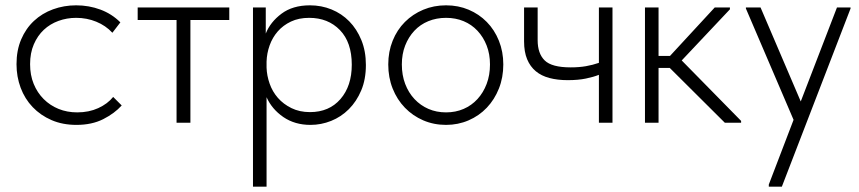

<svg xmlns="http://www.w3.org/2000/svg" viewBox="-20 -461 3226 721"><path d="M267 8Q215 8 173.5 -10Q132 -28 102.5 -59Q73 -90 57.5 -131.5Q42 -173 42 -220Q42 -272 59.5 -313Q77 -354 107.5 -382.5Q138 -411 179 -426Q220 -441 266 -441Q314 -441 357 -425Q400 -409 432 -377L402 -338Q377 -365 341.5 -379.5Q306 -394 266 -394Q231 -394 199.5 -382.5Q168 -371 144.5 -349Q121 -327 107 -294.5Q93 -262 93 -220Q93 -179 106.5 -146Q120 -113 144 -89Q168 -65 200 -52Q232 -39 270 -39Q314 -39 349 -55Q384 -71 405 -97L437 -65Q410 -35 367.5 -13.5Q325 8 267 8Z M643 -386H497V-433H841V-386H695V0H643Z M930 240V-433H978V-335Q995 -378 1037 -409.5Q1079 -441 1144 -441Q1187 -441 1225 -425.5Q1263 -410 1291.5 -381Q1320 -352 1337 -310.5Q1354 -269 1354 -217Q1354 -163 1336.5 -121.5Q1319 -80 1290 -51Q1261 -22 1223.5 -7Q1186 8 1146 8Q1087 8 1044 -21.5Q1001 -51 981 -96V240ZM1141 -394Q1102 -394 1072.5 -380Q1043 -366 1023 -343Q1003 -320 992.5 -290.5Q982 -261 981 -230V-207Q982 -177 992.5 -147Q1003 -117 1023.5 -93.5Q1044 -70 1074.5 -55Q1105 -40 1144 -40Q1216 -40 1258.5 -89Q1301 -138 1301 -218Q1301 -302 1256.5 -348Q1212 -394 1141 -394Z M1655 8Q1609 8 1569.5 -9Q1530 -26 1500.5 -56.5Q1471 -87 1454.5 -128.5Q1438 -170 1438 -219Q1438 -267 1454.5 -308Q1471 -349 1500.5 -378.5Q1530 -408 1569.5 -424.5Q1609 -441 1655 -441Q1701 -441 1740 -424.5Q1779 -408 1808 -378.5Q1837 -349 1853.5 -308Q1870 -267 1870 -219Q1870 -170 1853.5 -128.5Q1837 -87 1808 -56.5Q1779 -26 1739.5 -9Q1700 8 1655 8ZM1655 -39Q1691 -39 1721 -52Q1751 -65 1773 -89Q1795 -113 1807.5 -146Q1820 -179 1820 -219Q1820 -258 1807.5 -290Q1795 -322 1773 -345.5Q1751 -369 1721 -381.5Q1691 -394 1655 -394Q1619 -394 1588.5 -381.5Q1558 -369 1536 -345.5Q1514 -322 1501.5 -290Q1489 -258 1489 -219Q1489 -179 1501.5 -146Q1514 -113 1536.5 -89Q1559 -65 1589 -52Q1619 -39 1655 -39Z M2229 -180Q2209 -172 2180 -166Q2151 -160 2112 -160Q2074 -160 2043.5 -168Q2013 -176 1992 -193.5Q1971 -211 1959.5 -238.5Q1948 -266 1948 -306V-433H1999V-310Q1999 -260 2025.5 -234Q2052 -208 2123 -208Q2155 -208 2180.5 -212.5Q2206 -217 2229 -225V-433H2280V0H2229Z M2402 -433H2453V-251H2496L2664 -433H2721V-426L2540 -234L2763 -7V0H2702L2495 -206H2453V0H2402Z M2867 232 2960 -11 2781 -429V-433H2836L2987 -80L3123 -433H3174V-429L2916 240H2867Z"/></svg>

Font: Tilda Sans Light
Style: Regular
Weight: 300
Designer: ParaType Ltd
Foundry: ParaType Ltd
Version: Version 1.009